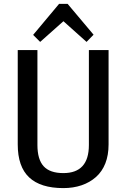

<svg xmlns="http://www.w3.org/2000/svg" viewBox="-20 -957 648 985"><path d="M305 8Q188 8 129.5 -47Q71 -102 71 -216V-700H172V-213Q172 -139 204 -104Q236 -69 305 -69Q436 -69 436 -213V-700H537V-216Q537 -161 520.5 -119Q504 -77 472.5 -49Q441 -21 398.5 -6.5Q356 8 305 8ZM150 -778 283 -937H327L460 -779L424 -742L281 -870H330L186 -742Z"/></svg>

Font: Pathway Extreme SemiCondensed Medium
Style: Regular
Weight: 500
Width: 4
Version: Version 1.001;gftools[0.9.26]